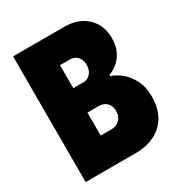

<svg xmlns="http://www.w3.org/2000/svg" viewBox="-167 -813 864 926"><g transform="rotate(-30 265.0 -350.0)"><path d="M41 0H319Q381 0 427 -23Q473 -46 498.5 -90.5Q524 -135 524 -199Q524 -252 504 -290.5Q484 -329 454.5 -352.5Q425 -376 399 -383V-390Q422 -398 444.5 -416Q467 -434 482.5 -464.5Q498 -495 498 -539Q498 -611 451 -655.5Q404 -700 326 -700H41ZM216 -158V-286H279Q305 -286 322.5 -270Q340 -254 340 -223Q340 -193 321.5 -175.5Q303 -158 278 -158ZM216 -422V-550H273Q296 -550 312 -533.5Q328 -517 328 -487Q328 -458 312 -440Q296 -422 273 -422Z"/></g></svg>

Font: Phudu Light ExtraBold
Style: Regular
Weight: 800
Version: Version 1.005;gftools[0.9.23]